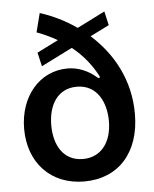

<svg xmlns="http://www.w3.org/2000/svg" viewBox="-55 -815 702 873"><g transform="rotate(-5 296.5 -378.5)"><path d="M380.3 -643.8 467 -687.1 452.4 -750.7 325.3 -686.8C273.4 -723.4 216.3 -751.1 159.1 -769.2L137.1 -682.9C171.9 -670.1 202.8 -655.2 230.5 -639.2L133.5 -590.6L148.1 -527.3L290.5 -598.7C341.6 -557.9 377.8 -511 404.1 -461.6C409.1 -451.7 403.4 -447.4 394.5 -454.9C356.9 -487.9 310.7 -507.1 262.8 -507.1C134.9 -507.1 42.6 -398.1 42.6 -250C42.6 -95.9 142 11.4 294.7 11.4C451 11.4 550.4 -98.4 550.4 -275.6C550.4 -430 479.8 -555 380.3 -643.8ZM297.6 -90.9C208.8 -90.9 166.9 -164.4 166.9 -256C166.9 -348.7 210.2 -420.8 297.6 -420.8C389.6 -420.8 429.7 -339.5 429.7 -252.5C429.7 -158.4 382.5 -90.9 297.6 -90.9Z"/></g></svg>

Font: RA Gorm Semi Bold
Style: Regular
Weight: 600
Designer: Rasmus Andersson
Foundry: rsms
Version: Version 3.000;hotconv 1.0.109;makeotfexe 2.5.65596